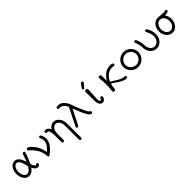

<svg xmlns="http://www.w3.org/2000/svg" viewBox="365 -2189 3994 3994"><g transform="rotate(-45 2362.0 -192.0)"><path d="M43 -215.8Q43 -304.7 88.9 -369.9Q134.8 -435.1 204.1 -435.1Q231 -435.1 253.4 -426Q275.9 -417 293 -397.9Q310.1 -378.9 321.5 -364Q333 -349.1 344.5 -320.6Q356 -292 359.4 -281Q362.8 -270 371.1 -245.1Q380.9 -270 389.9 -293.9Q398.9 -317.9 405 -334Q411.1 -350.1 416.5 -365Q421.9 -379.9 425.5 -389.4Q429.2 -398.9 431.6 -407.5Q434.1 -416 436.5 -419.9Q439 -423.8 441.4 -427.5Q443.8 -431.2 447 -432.6Q450.2 -434.1 453.6 -434.6Q457 -435.1 461.9 -435.1H464.8Q493.7 -435.1 494.1 -410.2Q494.1 -394 458.5 -302Q422.9 -210 401.9 -167Q397 -157.2 400.9 -145Q428.7 -65.9 460.9 -56.2Q468.8 -76.2 492.2 -76.2Q504.4 -76.2 512.7 -69.1Q521 -62 521 -48.8Q521 -29.8 505.6 -12.9Q490.2 3.9 463.9 3.9Q397 3.9 356.9 -89.8H356Q289.1 4.4 204.1 3.9Q136.2 3.9 89.6 -60.1Q43 -124 43 -215.8ZM104 -215.8Q104 -149.9 133.1 -102.5Q162.1 -55.2 205.1 -55.2Q247.1 -55.2 288.1 -100.6Q329.1 -146 329.1 -165Q329.1 -168 319.8 -199.2Q310.1 -235.4 304.4 -253.2Q298.8 -271 287.8 -298.6Q276.9 -326.2 266.4 -340.1Q255.9 -354 240 -364.5Q224.1 -375 205.1 -375Q165 -375 134.5 -329.3Q104 -283.7 104 -215.8Z M555.7 -409.2Q555.7 -422.4 565.7 -430.2Q575.7 -438 589.8 -438Q603 -438 616.5 -430.9Q629.9 -423.8 636 -418.5Q642.1 -413.1 658.7 -397.9Q789.6 -272 814.9 -88.9Q943.8 -196.8 943.8 -300.8Q943.8 -337.9 929 -368.4Q914.1 -398.9 914.1 -403.8Q914.1 -417 923.6 -426Q933.1 -435.1 944.8 -435.1Q969.7 -435.1 987.3 -389.6Q1004.9 -344.2 1004.9 -301.8Q1004.9 -217.8 953.9 -147Q902.8 -76.2 807.1 -3.9Q794.9 3.9 786.1 3.9Q772.9 3.9 763.7 -13.2Q763.7 -14.2 762.2 -38.6Q760.7 -63 753.9 -96.9Q747.1 -130.9 730.5 -174.3Q713.9 -217.8 676.3 -270.5Q638.7 -323.2 585 -371.1Q584 -372.1 578.4 -376Q572.8 -379.9 568.4 -384Q564 -388.2 559.8 -395.3Q555.7 -402.3 555.7 -409.2Z M1074.7 -404.8Q1074.7 -417 1083.7 -428Q1092.8 -439 1113.8 -439Q1182.6 -439 1216.8 -356.9Q1273.9 -439 1354 -439Q1423.8 -439 1477.8 -377Q1531.7 -314.9 1531.7 -209V189.9Q1531.7 201.2 1530.8 206.1Q1525.9 230 1501 230Q1470.2 230 1469.7 191.9V-205.1Q1469.7 -294.9 1431.9 -335.9Q1394 -377 1354 -377Q1312 -377 1275.4 -334Q1238.8 -291 1238.8 -206.1V-27.8Q1239.7 -10.7 1230.2 -1.5Q1220.7 7.8 1208 7.8Q1177.2 7.8 1176.8 -35.2V-208Q1176.8 -377 1117.7 -377Q1114.7 -377 1111.8 -376.5Q1108.9 -376 1106.9 -376L1105 -375Q1092.8 -375 1083.7 -383.3Q1074.7 -391.6 1074.7 -404.8Z M1603.5 -581.1Q1603.5 -614.3 1664.6 -613.8Q1732.4 -612.8 1781 -567.4Q1829.6 -522 1854.5 -467.8Q1858.4 -460 1896.5 -357.4Q1934.6 -254.9 1975.1 -166Q2015.6 -77.1 2042.5 -59.1Q2043.5 -59.1 2048.1 -56.6Q2052.7 -54.2 2055.7 -52Q2058.6 -49.8 2062.3 -46.4Q2065.9 -43 2067.9 -38.1Q2069.8 -33.2 2069.8 -25.9Q2069.8 -14.6 2061.3 -5.4Q2052.7 3.9 2039.6 3.9Q2005.4 3.9 1972.7 -45.7Q1939.9 -95.2 1903.8 -174.8Q1882.8 -222.7 1832.5 -353Q1827.6 -341.8 1667.5 -22Q1656.2 0 1636.7 0Q1604.5 0 1604.5 -24.9Q1604.5 -31.7 1612.8 -47.9L1797.9 -419.9Q1803.7 -432.1 1799.8 -440.9Q1782.7 -480 1746.1 -515.9Q1709.5 -551.8 1661.6 -551.8Q1657.7 -551.8 1649.2 -550.8Q1640.6 -549.8 1635.7 -549.8Q1619.6 -549.8 1611.6 -560.5Q1603.5 -571.3 1603.5 -581.1Z M2259.8 -497.1Q2259.8 -503.9 2266.1 -514.4Q2272.5 -524.9 2319.8 -590.8Q2336.9 -613.8 2352.5 -613.8Q2364.7 -613.8 2373.8 -604.5Q2382.8 -595.2 2382.8 -583Q2382.8 -580.1 2382.3 -578.1Q2381.8 -576.2 2380.1 -573Q2378.4 -569.8 2377 -567.4Q2375.5 -564.9 2372.1 -560.5Q2368.7 -556.2 2365.7 -552Q2362.8 -547.9 2356.2 -541Q2349.6 -534.2 2343.5 -527.6Q2337.4 -521 2328.1 -510Q2318.8 -499 2309.6 -488.8Q2293.5 -472.7 2283.4 -472.9Q2273.4 -473.1 2266.6 -480.2Q2259.8 -487.3 2259.8 -497.1ZM2267.6 -394Q2267.6 -407.2 2268.1 -413.6Q2268.6 -419.9 2275.6 -427.5Q2282.7 -435.1 2296.4 -435.1H2311.5Q2322.8 -435.1 2329.1 -433.6Q2335.4 -432.1 2340.6 -423.6Q2345.7 -415 2345.7 -398.9L2332.5 -130.9V-113.8Q2332.5 -88.9 2341.6 -73.5Q2350.6 -58.1 2364.7 -58.1Q2384.8 -58.1 2389.6 -80.1V-84Q2390.6 -86.9 2391.1 -89.4Q2391.6 -91.8 2392.6 -95.5Q2393.6 -99.1 2395.5 -102.1Q2397.5 -105 2401.1 -107.4Q2404.8 -109.9 2409.7 -111.3Q2414.6 -112.8 2420.4 -112.8Q2451.2 -112.8 2451.7 -84Q2451.7 -53.2 2428.2 -24.7Q2404.8 3.9 2366.7 3.9Q2325.7 3.9 2298.6 -30Q2271.5 -64 2270.5 -126L2269.5 -226.1V-242.2Q2267.6 -295.9 2267.6 -394Z M2669.4 -23.9Q2669.4 -23.9 2670.4 -34.2Q2672.4 -45.4 2674.3 -63.2Q2676.3 -81.1 2678 -103.5Q2679.7 -126 2681.2 -156.5Q2682.6 -187 2682.6 -216.8Q2682.6 -262.7 2679.4 -307.4Q2676.3 -352.1 2672.9 -377.9Q2669.4 -403.8 2669.4 -407.2Q2669.4 -423.3 2680.4 -432.1Q2691.4 -440.9 2706.5 -440.9Q2743.7 -440.9 2743.7 -392.1V-251Q2780.8 -324.2 2851.1 -380.6Q2921.4 -437 3017.6 -437Q3098.6 -437 3098.6 -400.9Q3098.6 -388.7 3090.1 -379.4Q3081.5 -370.1 3069.3 -370.1Q3065.4 -370.1 3047.4 -373Q3029.3 -376 3014.6 -376Q2941.4 -376 2879.9 -330.1Q2818.4 -284.2 2776.4 -194.8Q2810.5 -179.7 2864.5 -143.8Q2918.5 -107.9 2966.6 -84.5Q3014.6 -61 3063.5 -58.1Q3102.5 -58.1 3102.5 -27.8Q3102.5 0 3064.5 0Q3019.5 0 2968 -27.1Q2916.5 -54.2 2856.9 -96.2Q2797.4 -138.2 2762.7 -153.8Q2744.6 -97.7 2743.7 -37.1Q2743.7 9.8 2706.5 9.8Q2691.4 9.8 2680.4 1Q2669.4 -7.8 2669.4 -23.9Z M3411.6 -435.1Q3504.4 -435.1 3568.4 -369.6Q3632.3 -304.2 3632.3 -214.8Q3632.3 -122.1 3566.9 -59.1Q3501.5 3.9 3411.4 3.9Q3321.3 3.9 3255.9 -59.1Q3190.4 -122.1 3190.4 -215.1Q3190.4 -308.1 3255.9 -371.6Q3321.3 -435.1 3411.6 -435.1ZM3251.5 -214.8Q3251.5 -147 3299.6 -102.1Q3347.7 -57.1 3411.6 -57.1Q3479.5 -57.1 3525.4 -104Q3571.3 -150.9 3571.3 -214.8Q3571.3 -282.7 3523.4 -328.4Q3475.6 -374 3411.6 -374Q3343.8 -374 3297.6 -326.4Q3251.5 -278.8 3251.5 -214.8Z M3717.3 -409.2Q3717.3 -422.4 3727.3 -430.7Q3737.3 -439 3748.5 -439Q3767.6 -439 3779.3 -413.1Q3800.3 -366.2 3810.3 -322Q3820.3 -277.8 3822.3 -234.4Q3824.2 -190.9 3824.2 -189.9Q3832 -139.2 3867.7 -98.1Q3903.3 -57.1 3958.5 -57.1Q4012.7 -57.1 4053 -102.1Q4093.3 -147 4093.3 -217.8Q4093.3 -266.6 4078.9 -309.3Q4064.5 -352.1 4049.8 -376.5Q4035.2 -400.9 4035.2 -408.2Q4035.2 -421.4 4044.7 -430.2Q4054.2 -439 4066.4 -439Q4072.3 -439 4077.4 -437Q4082.5 -435.1 4086.4 -430.4Q4090.3 -425.8 4092.8 -422.9Q4095.2 -419.9 4098.9 -413.6Q4102.5 -407.2 4103.5 -405.8Q4154.3 -318.8 4154.3 -216.8Q4154.3 -121.6 4096.2 -58.8Q4038.1 3.9 3958.5 3.9Q3875.5 3.9 3822.5 -56.2Q3769.5 -116.2 3762.2 -193.8Q3762.2 -197.8 3760.7 -224.9Q3759.3 -252 3757.3 -269Q3755.4 -286.1 3747.3 -318.6Q3739.3 -351.1 3725.1 -383.8Q3717.3 -403.3 3717.3 -409.2Z M4237.3 -214.8Q4237.3 -268.1 4257.3 -317.1Q4277.3 -366.2 4321.8 -400.6Q4366.2 -435.1 4425.3 -435.1Q4450.2 -435.1 4497.3 -429.4Q4544.4 -423.8 4569.3 -423.8Q4598.1 -423.8 4618.7 -429.4Q4639.2 -435.1 4643.1 -435.1Q4652.8 -435.1 4661.6 -426.5Q4670.4 -418 4670.4 -405.8Q4670.4 -362.8 4570.3 -362.8H4561Q4607.9 -298.8 4608.4 -214.8Q4608.4 -127 4556.4 -61.5Q4504.4 3.9 4423.3 3.9Q4342.3 3.9 4289.8 -61.5Q4237.3 -127 4237.3 -214.8ZM4423.3 -57.1Q4477.5 -57.1 4512.5 -104Q4547.4 -150.9 4547.4 -214.8Q4547.4 -279.8 4512.7 -326.9Q4478 -374 4423.1 -374Q4368.2 -374 4333.3 -326.4Q4298.3 -278.8 4298.3 -214.8Q4298.3 -150.9 4333.3 -104Q4368.2 -57.1 4423.3 -57.1Z"/></g></svg>

Font: CMU Typewriter Text
Style: Light
Weight: 200
Version: Version 0.7.0